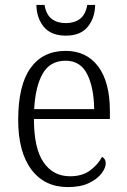

<svg xmlns="http://www.w3.org/2000/svg" viewBox="-20 -751 515 781"><path d="M256 10Q161 10 107.5 -61.5Q54 -133 54 -263Q54 -404 104 -474Q154 -544 247 -544Q332 -544 379.5 -480.5Q427 -417 427 -299V-267H118Q118 -148 157 -91Q196 -34 265 -34Q315 -34 347 -58Q379 -82 395 -113Q401 -110 405.5 -103.5Q410 -97 410 -86Q410 -68 393 -45.5Q376 -23 342 -6.5Q308 10 256 10ZM363 -307Q362 -395 334.5 -449.5Q307 -504 247 -504Q184 -504 154 -452Q124 -400 119 -307ZM248 -606Q188 -606 158.5 -641.5Q129 -677 128 -731H161Q168 -691 190.5 -674Q213 -657 248 -657Q282 -657 305 -674Q328 -691 335 -731H367Q366 -677 336.5 -641.5Q307 -606 248 -606Z"/></svg>

Font: Noto Serif SemiCondensed Light
Style: Regular
Weight: 300
Width: 4
Designer: Monotype Design Team
Foundry: Monotype Imaging Inc.
Version: Version 2.013